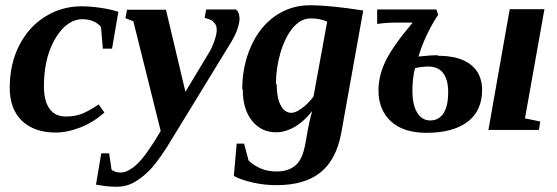

<svg xmlns="http://www.w3.org/2000/svg" viewBox="-20 -494 2119 730"><path d="M191 10H193Q110 10 63 -35Q17 -80 17 -160Q17 -251 53 -321Q89 -392 152 -431Q215 -470 289 -470Q324 -470 364 -464Q404 -458 430 -449L406 -309H371L364 -392Q338 -421 293 -421Q254 -421 220 -387Q186 -352 166 -294Q147 -237 147 -166Q147 -111 168 -81Q189 -51 231 -51Q269 -51 298 -64Q328 -78 355 -97L377 -66Q335 -29 287 -10Q236 10 191 10Z M890 -428H891Q891 -383 851 -321L637 29Q590 107 559 142Q529 176 494 197Q462 216 424 216Q404 216 384 214Q369 212 345 208L365 89H395L404 151Q417 162 439 162Q467 162 502 129Q537 96 591 4L487 -413L457 -425L463 -457H611L685 -145L773 -291Q785 -310 795 -338Q804 -364 804 -379Q804 -393 800 -400Q795 -408 788 -414Q781 -420 758 -426L764 -458H877Q890 -448 890 -428Z M1029 -173 1032 -175Q1032 -122 1047 -94Q1062 -65 1088 -65Q1104 -65 1127 -82Q1150 -98 1172 -127L1224 -412Q1196 -424 1161 -424Q1125 -424 1095 -390Q1065 -355 1047 -296Q1029 -236 1029 -173ZM903 -154 901 -155Q901 -242 934 -317Q967 -392 1026 -433Q1085 -474 1158 -474Q1235 -474 1361 -454L1277 14Q1258 114 1198 162Q1138 210 1031 210Q984 210 941 200Q894 189 869 175L880 52H908L925 116Q943 134 970 146Q997 158 1032 158Q1064 158 1087 146Q1110 134 1123 110Q1136 86 1144 36Q1155 -32 1167 -72Q1137 -33 1101 -12Q1065 9 1030 9Q973 9 938 -35Q903 -79 903 -154Z M1976 -44 2034 -32 2029 0H1837L1918 -459H2050ZM1414 -403V-458H1639L1646 -438Q1596 -362 1571 -279Q1613 -284 1646 -284L1644 -282Q1727 -282 1770 -248Q1813 -214 1813 -152Q1813 -73 1758 -31Q1702 11 1602 11Q1514 11 1467 -32Q1419 -76 1419 -150Q1419 -207 1447 -264Q1476 -322 1549 -408H1481Q1449 -408 1414 -403ZM1684 -144Q1684 -191 1665 -216Q1646 -241 1608 -241Q1586 -241 1558 -235Q1548 -198 1548 -148Q1548 -96 1566 -66Q1584 -36 1616 -36Q1648 -36 1666 -63Q1684 -90 1684 -144Z"/></svg>

Font: Libra Serif Modern
Style: Bold Italic
Weight: 700
Italic angle: -12°
Designer: Stefan Peev, Context Ltd
Foundry: Stefan Peev, Context Ltd
Version: Version 1.000